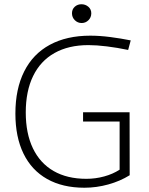

<svg xmlns="http://www.w3.org/2000/svg" viewBox="-20 -882 708 913"><path d="M322.3 -818.8Q322.3 -837.9 335.4 -849.9Q348.6 -861.8 367.2 -861.8Q386.2 -861.8 400.1 -849.9Q414.1 -837.9 414.1 -818.8Q414.1 -799.3 400.6 -785.9Q387.2 -772.5 368.2 -772.5Q349.6 -772.5 335.9 -785.9Q322.3 -799.3 322.3 -818.8ZM53.2 -341.8Q53.2 -459 95 -542.2Q136.7 -625.5 216.8 -668.9Q296.9 -712.4 409.2 -712.4Q454.1 -712.4 504.9 -705.8Q555.7 -699.2 601.6 -689.9L589.4 -644.5Q537.6 -655.3 488.3 -661.4Q439 -667.5 400.4 -667.5Q306.2 -667.5 239.3 -629.9Q172.4 -592.3 137.5 -520.5Q102.5 -448.7 102.5 -347.2Q102.5 -247.6 136.5 -176.8Q170.4 -106 234.9 -68.8Q299.3 -31.7 390.6 -31.7Q434.1 -31.7 475.3 -43Q516.6 -54.2 548.8 -75.2V-304.2H375V-348.1H596.2L596.7 -48.8Q551.3 -20.5 494.9 -4.9Q438.5 10.7 381.3 10.7Q277.8 10.7 204.1 -30.8Q130.4 -72.3 91.8 -151.4Q53.2 -230.5 53.2 -341.8Z"/></svg>

Font: Selawik Light
Style: Regular
Weight: 300
Designer: Aaron Bell
Foundry: Microsoft Corporation
Version: Version 1.01